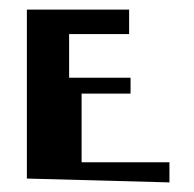

<svg xmlns="http://www.w3.org/2000/svg" viewBox="-20 -538 404 400"><path d="M36 -166 333 -158V-200H150V-343H252V-376H124V-467H249V-518H36Z"/></svg>

Font: Interstorm
Style: Regular
Weight: 400
Version: Version 0.7